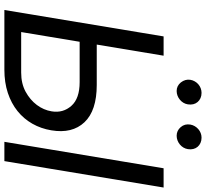

<svg xmlns="http://www.w3.org/2000/svg" viewBox="-52 -889 941 877"><g transform="rotate(90 418.5 -450.5)"><path d="M25.6 0 146.3 -727.3H234.4L183.6 -421.9H367.9Q485.4 -421.9 538.4 -365.8Q591.3 -309.7 575.3 -214.5Q567.5 -167.3 545.1 -127.8Q522.7 -88.4 487.4 -60Q452.1 -31.6 404.5 -15.8Q356.9 0 298.3 0ZM311.1 -76.7Q336.6 -76.7 358.1 -81.7Q379.6 -86.6 398.8 -96.9Q436.4 -117.5 459.5 -148.4Q482.6 -179.3 488.6 -215.9Q497.2 -268.1 463.4 -306.1Q430 -343.8 355.1 -343.8H170.8L126.4 -76.7ZM748.6 -727.3H836.6L715.9 0H627.8ZM549 -849.4Q550.8 -860.1 556.3 -869.5Q561.8 -878.9 569.8 -885.8Q577.8 -892.8 587.7 -896.7Q597.7 -900.6 608.7 -900.6Q622.2 -900.6 632.8 -895.8Q643.5 -891 650.6 -882.6Q657.7 -874.3 660.5 -862.9Q663.4 -851.6 661.2 -838.1Q659.4 -827.1 653.9 -817.8Q648.4 -808.6 640.1 -801.7Q631.7 -794.7 621.4 -790.8Q611.2 -786.9 600.1 -786.9Q576.7 -786.9 560.7 -805.4Q544.7 -823.9 549 -849.4ZM344.5 -849.4Q346.2 -860.1 351.6 -869.5Q356.9 -878.9 364.9 -885.8Q372.9 -892.8 383 -896.7Q393.1 -900.6 404.1 -900.6Q417.6 -900.6 428.3 -895.8Q438.9 -891 446 -882.6Q453.1 -874.3 456 -862.9Q458.8 -851.6 456.7 -838.1Q454.9 -827.1 449.4 -817.8Q443.9 -808.6 435.5 -801.7Q427.2 -794.7 416.9 -790.8Q406.6 -786.9 395.6 -786.9Q372.2 -786.9 356.5 -806.1Q340.9 -826.3 344.5 -849.4Z"/></g></svg>

Font: Inter P
Style: Italic
Weight: 400
Italic angle: -9.40001°
Designer: Rasmus Andersson
Foundry: rsms
Version: Version 3.018;git-588b23468